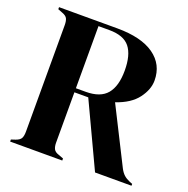

<svg xmlns="http://www.w3.org/2000/svg" viewBox="-120 -773 867 886"><g transform="rotate(20 314.0 -330.0)"><path d="M22 0V-10L43 -17Q63 -24 69 -35.5Q75 -47 75 -68V-591Q75 -611 69.5 -622.5Q64 -634 45 -641L22 -650V-660H308Q426 -660 489 -615.5Q552 -571 552 -492Q552 -448 519 -404Q486 -360 415 -336L554 -60Q563 -43 574.5 -32.5Q586 -22 605 -14L618 -9V0H439L291 -315H223V-68Q223 -49 229 -37Q235 -25 254 -19L278 -10V0ZM223 -335H271Q343 -335 375 -373.5Q407 -412 407 -488Q407 -565 377 -602.5Q347 -640 276 -640H223Z"/></g></svg>

Font: DeepMind Serif Display
Style: Regular
Weight: 400
Designer: Frank Grießhammer / Modifications: Colophon Foundry
Foundry: Colophon Foundry
Version: Version 5.003; ttfautohint (v1.8.2)